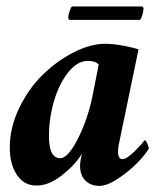

<svg xmlns="http://www.w3.org/2000/svg" viewBox="-20 -576 518 603"><path d="M419.9 -513.7H197.3Q194.3 -516.6 194.3 -522.5Q194.3 -528.3 199 -542Q203.6 -555.7 207 -555.7H425.8Q427.2 -555.7 429 -553.7Q430.7 -551.8 430.7 -548.8Q430.7 -543 427.7 -531.2Q424.8 -519.5 419.9 -513.7ZM310.5 -438.5Q335 -438.5 366.5 -432.6Q397.9 -426.8 415 -420.9L354.5 -128.9Q350.6 -113.3 350.6 -96.7Q350.6 -88.9 354 -82.5Q357.4 -76.2 364.3 -76.2Q377.9 -76.2 403.6 -101.6Q429.2 -127 433.6 -135.7Q438 -135.7 442.6 -125.5Q447.3 -115.2 447.3 -109.4Q438 -92.3 412.1 -65.4Q386.2 -38.6 351.3 -15.4Q316.4 7.8 292 7.8Q265.1 7.8 248.3 -8.8Q231.4 -25.4 231.4 -56.6Q231.4 -61.5 233.4 -75.2Q234.4 -81.1 237.3 -93.8Q218.3 -60.5 176.3 -26.9Q134.3 6.8 94.7 6.8Q55.2 6.8 33 -26.9Q10.7 -60.5 10.7 -112.3Q10.7 -175.3 40.3 -236.6Q69.8 -297.9 114.3 -341.3Q158.7 -384.8 211.4 -411.6Q264.2 -438.5 310.5 -438.5ZM255.9 -384.8Q223.6 -384.8 195.1 -349.9Q166.5 -314.9 150.1 -260.3Q133.8 -205.6 133.8 -148.4Q133.8 -79.1 168.9 -79.1Q193.4 -79.1 224.4 -139.9Q255.4 -200.7 270.5 -274.4L290 -373Q279.8 -384.8 255.9 -384.8Z"/></svg>

Font: Amiri
Style: Bold Slanted
Weight: 700
Italic angle: 9°
Designer: Khaled Hosny
Version: Version 000.107